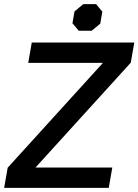

<svg xmlns="http://www.w3.org/2000/svg" viewBox="-24 -905 667 925"><path d="M13 -97 470 -600V-602H112L129 -700H623L606 -603L149 -100L148 -98H517L500 0H-4ZM325 -793 335 -850 377 -885H439L469 -849L459 -791L418 -757H355Z"/></svg>

Font: Chakra Petch SemiBold
Style: Italic
Weight: 600
Italic angle: -10°
Designer: Katatrad Aksorn Co.,Ltd.
Foundry: Cadson Demak Co.,Ltd.
Version: Version 1.000; ttfautohint (v1.6)